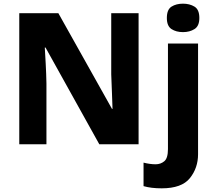

<svg xmlns="http://www.w3.org/2000/svg" viewBox="-20 -786 1172 1046"><path d="M735 0V-714H586V-381Q588 -332 590 -278Q592 -224 593 -193H590L298 -714H85V0H233V-331Q232 -384 229 -439Q226 -494 224 -527H228L521 0ZM889 -688Q889 -644 914.5 -627.5Q940 -611 977 -611Q1013 -611 1039.5 -627.5Q1066 -644 1066 -688Q1066 -734 1039.5 -750Q1013 -766 977 -766Q940 -766 914.5 -750Q889 -734 889 -688ZM861 240Q970 240 1014.5 184.5Q1059 129 1059 54V-549H895V26Q895 76 875 92.5Q855 109 828 109Q797 109 762 100V228Q803 240 861 240Z"/></svg>

Font: Noto Sans UI Extra
Style: Regular
Weight: 800
Designer: Monotype Design Team
Foundry: Monotype Imaging Inc.
Version: Version 1.901